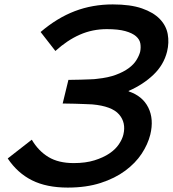

<svg xmlns="http://www.w3.org/2000/svg" viewBox="-20 -840 783 870"><path d="M661 -230Q650 -186 622 -143.5Q594 -101 547.5 -66.5Q501 -32 436 -11Q371 10 287 10Q191 10 125 -23Q59 -56 15 -122L124 -207Q154 -156 199.5 -128.5Q245 -101 314 -101Q368 -101 408 -113.5Q448 -126 475.5 -144.5Q503 -163 518.5 -186Q534 -209 539 -230Q552 -284 519.5 -321.5Q487 -359 398 -367Q385 -368 363 -368.5Q341 -369 319 -370Q293 -371 264 -371L290 -478Q319 -478 345 -479Q367 -480 388.5 -480.5Q410 -481 421 -483Q470 -488 505 -501Q540 -514 563 -531Q586 -548 598 -567.5Q610 -587 615 -605Q619 -624 616 -642.5Q613 -661 596.5 -675.5Q580 -690 548 -699Q516 -708 464 -708Q399 -708 342 -683Q285 -658 231 -609L164 -695Q239 -759 319 -789.5Q399 -820 491 -820Q571 -820 623 -802Q675 -784 704 -754Q733 -724 740 -685.5Q747 -647 737 -606Q722 -546 675.5 -501.5Q629 -457 563 -428V-426Q626 -405 652 -352.5Q678 -300 661 -230Z"/></svg>

Font: TypoPRO Sinkin Sans
Style: 500 Medium Italic
Weight: 500
Italic angle: -112°
Designer: Keith Bates
Foundry: K-Type
Version: Sinkin Sans (version 1.0)  by Keith Bates   •   © 2014   www